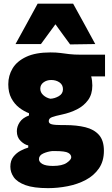

<svg xmlns="http://www.w3.org/2000/svg" viewBox="-20 -794 594 1020"><path d="M235.5 205.5Q159 205.5 115.2 189.5Q71.5 173.5 53.2 147.5Q35 121.5 35 91.5Q35 59 51.2 38.5Q67.5 18 89.8 6.5Q112 -5 130 -10V-21.5Q110 -25.5 89.8 -45Q69.5 -64.5 69.5 -97Q69.5 -122 84.8 -145Q100 -168 134 -180.5V-192.5Q107.5 -202.5 82.2 -221.8Q57 -241 40.5 -271.8Q24 -302.5 24 -346.5Q24 -392.5 47 -430.8Q70 -469 119.5 -492.2Q169 -515.5 248.5 -515.5Q279 -515.5 301.5 -512.5Q323.5 -509.5 348.2 -506.5Q373 -503.5 410.5 -503.5H538V-388H464.5Q470.5 -365.5 470.5 -339.5Q470.5 -293.5 448 -262.5Q425.5 -231.5 388.8 -213Q352 -194.5 309 -185.5Q273 -178 256 -171.5Q239 -165 239 -150.5Q239 -137.5 255.5 -133.5Q272 -129.5 308 -129.5H327Q387.5 -129.5 433.8 -118Q480 -106.5 506 -77Q532 -47.5 532 7Q532 62.5 505.5 100.8Q479 139 435.5 162Q392 185 339.5 195.2Q287 205.5 235.5 205.5ZM247.5 -269.5Q270.5 -270.5 292.5 -283.2Q314.5 -296 314.5 -320Q314.5 -343.5 296.2 -356.2Q278 -369 252 -369Q228 -369 211 -356.2Q194 -343.5 194 -323Q194 -303 210 -288.5Q226 -274 247.5 -269.5ZM261 87.5Q310.5 87.5 334.5 71Q358.5 54.5 358.5 41.5Q358.5 27 342.2 17.8Q326 8.5 271.5 8.5H257.5Q233 11 210 21.2Q187 31.5 187 51.5Q187 66.5 205 77Q223 87.5 261 87.5ZM352.5 -558Q333 -584.5 313.5 -611.2Q294 -638 274.5 -665Q255 -638.5 235.8 -612.2Q216.5 -586 197.5 -560H62.5Q91.5 -613 121 -666.5Q150 -720 180 -774.5H368.5Q398.5 -720 428 -666.5Q457 -613 486 -560Z"/></svg>

Font: Heraclito ExtraBold
Style: Regular
Weight: 800
Designer: Kostas Bartsokas (font) & Cristiano Sobral (main changes)
Foundry: Kostas Bartsokas (font) & Cristiano Sobral (main changes)
Version: Version 1.00;July 8, 2020;FontCreator 13.0.0.2655 64-bit